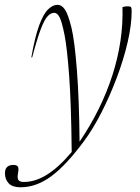

<svg xmlns="http://www.w3.org/2000/svg" viewBox="-94 -542 578 794"><path d="M39 -304.5H35.5Q50.5 -390 68 -437.2Q85.5 -484.5 104.8 -503.2Q124 -522 143.5 -522Q161.5 -522 174.8 -502.2Q188 -482.5 201.5 -427.5Q214.5 -374 224 -252.2Q233.5 -130.5 235 44Q325.5 -89.5 371 -231.5Q416.5 -373.5 412.5 -512.5Q423.5 -516 432 -516Q444 -516 447.2 -513Q450.5 -510 450.5 -496Q450.5 -439.5 434 -368Q417.5 -296.5 389.2 -221.5Q361 -146.5 326 -77.8Q291 -9 253.5 41.5Q179.5 141.5 117.8 187Q56 232.5 -9 232.5Q-42.5 232.5 -58 216.2Q-73.5 200 -73.5 174.5Q-73.5 140 -38 140Q-25 140 -20.2 146.8Q-15.5 153.5 -19.5 174.5Q-23.5 195.5 -17.5 203Q-11.5 210.5 4.5 210.5Q52 210.5 100.5 180.2Q149 150 202.5 86.5Q200.5 -113.5 192 -228.2Q183.5 -343 173 -397Q162 -452 152.5 -470.5Q143 -489 130.5 -489Q116.5 -489 103.2 -475.2Q90 -461.5 74.8 -421.8Q59.5 -382 39 -304.5Z"/></svg>

Font: Newsreader Display ExtraLight
Style: Italic
Weight: 275
Italic angle: -17°
Designer: Hugues Gentile
Foundry: Production Type
Version: Version 1.002